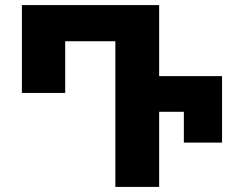

<svg xmlns="http://www.w3.org/2000/svg" viewBox="-20 -734 929 754"><path d="M433 0V-572H236V-369H66V-714H605V-435H852V-174H702V-295H605V0Z"/></svg>

Font: Noto Sans Georgian ExtraBold
Style: Regular
Weight: 800
Designer: Monotype Design Team, Akaki Razmadze
Foundry: Google LLC
Version: Version 2.005; ttfautohint (v1.8.4.7-5d5b)